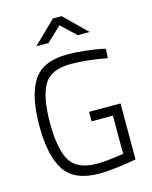

<svg xmlns="http://www.w3.org/2000/svg" viewBox="-136 -1018 882 1115"><g transform="rotate(-15 305.5 -460.0)"><path d="M355 -295V-352H544V-15Q402 10 321 10Q172 10 113.5 -78.5Q55 -167 55 -347Q55 -528 113 -617.5Q171 -707 320 -707Q367 -707 423 -700.5Q479 -694 512 -688L544 -681L541 -625Q416 -648 325 -648Q204 -648 161.5 -576Q119 -504 119 -347Q119 -191 161.5 -120Q204 -49 324 -49Q352 -49 390.5 -53Q429 -57 456 -61L483 -65V-295ZM158 -799 292 -930H345L478 -799H407L319 -882L231 -799Z"/></g></svg>

Font: TitilliumText22L Lt
Style: Thin
Weight: 300
Designer: Campivisivi
Foundry: Campivisivi
Version: 1.000